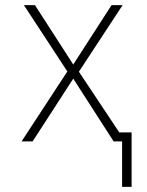

<svg xmlns="http://www.w3.org/2000/svg" viewBox="-20 -550 570 747"><path d="M64 0 242 -272 73 -530H116L265 -299L414 -530H457L287 -271L444 -35H492V177H455V0H422L265 -244L107 0Z"/></svg>

Font: Noto Sans Mono Condensed ExtraLight
Style: Regular
Weight: 200
Width: 3
Designer: Monotype Design Team
Foundry: Monotype Imaging Inc.
Version: Version 2.014; ttfautohint (v1.8.4.7-5d5b)